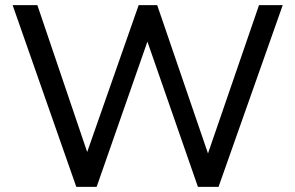

<svg xmlns="http://www.w3.org/2000/svg" viewBox="-20 -725 1144 745"><path d="M276 0 29 -705H125L336 -83H300L518 -705H590L803 -83H771L985 -705H1077L828 0H748L541 -595H563L355 0Z"/></svg>

Font: Nunito Sans 12pt ExtraLight Medium
Style: Regular
Weight: 500
Version: Version 3.101;gftools[0.9.27]